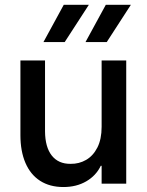

<svg xmlns="http://www.w3.org/2000/svg" viewBox="-20 -751 600 785"><path d="M496.1 0H395.5V-73.2H392.1Q372.6 -32.7 332.5 -9.5Q292.5 13.7 239.3 13.7Q183.6 13.7 144 -11.7Q104.5 -37.1 84 -85Q63.5 -132.8 63.5 -198.2V-503.9H164.1V-213.9Q164.6 -149.4 191.7 -115Q218.8 -80.6 268.6 -81.1Q303.2 -80.6 332 -97.2Q360.8 -113.8 378.2 -147.9Q395.5 -182.1 395.5 -232.4V-503.9H496.1ZM329.6 -579.1 412.6 -731.4H515.1L416.5 -579.1ZM157.7 -579.1 240.7 -731.4H343.3L244.6 -579.1Z"/></svg>

Font: Wanted Sans Medium
Style: Regular
Weight: 500
Designer: Original Design by Kil Hyung-jin and Kang Hanbin, Wanted Lab, Inc; Hangeul from Source Han Sans by Jang Soo-young and Ka
Foundry: Wanted Lab, Inc.
Version: Version 1.001